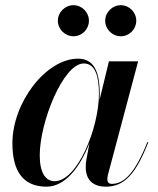

<svg xmlns="http://www.w3.org/2000/svg" viewBox="-20 -690 591 720"><path d="M374.5 -612C374.5 -580.5 401 -554 433 -554C465 -554 491 -580.5 491 -612C491 -644 465 -670.5 433 -670.5C401 -670.5 374.5 -644 374.5 -612ZM197 -612C197 -580.5 223.5 -554 255.5 -554C287.5 -554 313.5 -580.5 313.5 -612C313.5 -644 287.5 -670.5 255.5 -670.5C223.5 -670.5 197 -644 197 -612ZM354 -337C354 -405.5 340.5 -470 272.5 -470C152.5 -470 26.5 -305.5 26.5 -152.5C26.5 -51.5 64 10 154.5 10C226.5 10 281.5 -66.5 315.5 -153.5L304 -91.5C302.5 -84.5 301.5 -75 301.5 -62.5C301.5 -20 324.5 10 377 10C449.5 10 491 -43 536 -155.5L532.5 -157C485 -37.5 443.5 -0.5 399.5 -0.5C387 -0.5 382.5 -8 382.5 -17.5C382.5 -22 383 -28 384.5 -33.5L498 -460H388.5L353.5 -316C354 -323.5 354 -330.5 354 -337ZM351 -337.5C351 -210 270 -10.5 185 -10.5C150.5 -10.5 129 -42.5 129 -108C129 -231.5 217 -452 294 -452C338 -452 351 -402.5 351 -337.5Z"/></svg>

Font: Bodoni* 48pt Medium
Style: Italic
Weight: 500
Italic angle: -13°
Version: Version 2.3